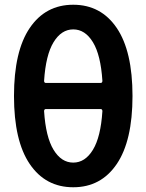

<svg xmlns="http://www.w3.org/2000/svg" viewBox="-20 -770 618 810"><path d="M174 -310Q166 -310 166 -301Q173 -192 206 -138Q239 -84 289 -84Q339 -84 372 -138Q405 -192 412 -301Q412 -310 404 -310ZM166 -429Q166 -420 174 -420H404Q412 -420 412 -429Q405 -538 372 -592Q339 -646 289 -646Q239 -646 206 -592Q173 -538 166 -429ZM472.5 -78Q406 20 289 20Q172 20 105.5 -78Q39 -176 39 -365Q39 -554 105.5 -652Q172 -750 289 -750Q406 -750 472.5 -652Q539 -554 539 -365Q539 -176 472.5 -78Z"/></svg>

Font: Rounded Mplus 1c Bold
Style: Bold
Weight: 700
Version: Version 1.059.20150529